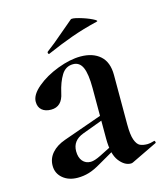

<svg xmlns="http://www.w3.org/2000/svg" viewBox="-100 -715 686 798"><g transform="rotate(-15 243.5 -315.5)"><path d="M365 7Q338 7 315 -23Q292 -53 292 -120V-337Q292 -398 279.5 -426Q267 -454 239 -454Q207 -454 189 -425Q171 -396 161 -351Q150 -295 103 -295Q78 -295 63.5 -307.5Q49 -320 49 -343Q49 -373 86.5 -404.5Q124 -436 178 -456.5Q232 -477 277 -477Q330 -477 361 -449.5Q392 -422 392 -367V-154Q392 -109 400 -87Q408 -65 420.5 -59Q433 -53 453 -53Q463 -53 480 -58L482 -59Q485 -59 486.5 -54Q488 -49 484 -48L374 5Q370 7 365 7ZM48 -68Q48 -99 68.5 -122.5Q89 -146 126 -159L327 -230L330 -211L206 -165Q158 -147 158 -101Q158 -74 171 -58.5Q184 -43 206 -43Q222 -43 250 -57L337 -101L338 -82L239 -25Q209 -7 185.5 0Q162 7 137 7Q98 7 73 -14Q48 -35 48 -68ZM155 -521Q151 -521 150 -525.5Q149 -530 152 -532Q181 -553 233 -598Q263 -624 278 -636Q283 -641 313.5 -632.5Q344 -624 367.5 -612.5Q391 -601 379 -599Q317 -584 265.5 -565.5Q214 -547 157 -522Z"/></g></svg>

Font: Cormorant Unicase
Style: Bold
Weight: 700
Designer: Christian Thalmann (Catharsis Fonts)
Foundry: Catharsis Fonts
Version: Version 4.000